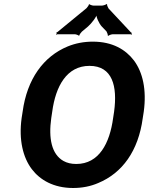

<svg xmlns="http://www.w3.org/2000/svg" viewBox="-20 -929 743 959"><path d="M693 -339 698 -371C713 -481 693 -568 649 -627C608 -681 542 -721 444 -721C399 -721 357 -713 318 -697C197 -647 115 -534 93 -371L88 -339C73 -230 95 -142 139 -84C180 -30 248 10 345 10C390 10 432 2 471 -15C591 -65 671 -175 693 -339ZM361 -110C336 -110 315 -115 297 -125C237 -159 222 -239 236 -339L241 -372C258 -498 313 -600 427 -600C542 -600 567 -498 550 -372L545 -339C528 -214 475 -110 361 -110ZM635 -766 522 -887C520 -891 513 -904 515 -907L512 -909C509 -905 494 -901 489 -901H447C442 -901 429 -905 427 -908L424 -907C425 -904 415 -891 412 -888L267 -769C266 -768 264 -768 263 -768L262 -765C262 -764 263 -763 263 -762C263 -760 261 -758 260 -757L261 -755C262 -756 265 -758 267 -758H353C358 -758 371 -754 373 -751L377 -752C375 -755 386 -768 389 -771L420 -797C437 -812 463 -845 465 -861H461C459 -845 475 -811 488 -797L512 -772C514 -768 520 -755 518 -752L522 -750C524 -754 539 -758 544 -758H633C634 -758 634 -756 635 -755L639 -758C638 -759 636 -760 636 -761C636 -762 638 -762 639 -763L637 -766Z"/></svg>

Font: Asimov
Style: EdgeIt
Weight: 500
Designer: Google
Version: Version 2.000980: 2014